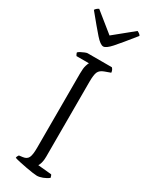

<svg xmlns="http://www.w3.org/2000/svg" viewBox="-241 -985 800 1028"><g transform="rotate(30 158.5 -470.5)"><path d="M196 0Q189 0 170 -2.5Q151 -5 127.5 -9.5Q104 -14 83 -18.5Q62 -23 51 -27Q51 -33 54 -38Q57 -43 59 -46L82 -49Q106 -52 114.5 -69.5Q123 -87 123 -130V-589Q123 -623 128.5 -640Q134 -657 137 -661H60Q58 -665 56 -668Q54 -671 52 -679Q56 -684 66.5 -689.5Q77 -695 88 -699.5Q99 -704 104 -704H254Q258 -700 261.5 -694Q265 -688 266 -677L230 -664Q205 -655 197 -637.5Q189 -620 189 -577V-113Q189 -91 184.5 -75Q180 -59 175 -53L259 -45Q261 -43 263 -37.5Q265 -32 266 -27Q251 -15 231 -7.5Q211 0 196 0ZM158 -777Q140 -777 109.5 -811.5Q79 -846 17 -922Q19 -926 24.5 -931.5Q30 -937 39 -941L158 -845L276 -941Q294 -933 298 -923Q234 -843 204.5 -810Q175 -777 158 -777Z"/></g></svg>

Font: Texturina Thin
Style: Regular
Weight: 100
Designer: Guillermo Torres Carreño
Foundry: Omnibus-Type
Version: Version 1.002; ttfautohint (v1.8.3)